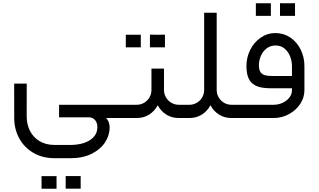

<svg xmlns="http://www.w3.org/2000/svg" viewBox="-20 -737 1990 1199"><path d="M740.1 -82.7H348.9V-4.4H537.4Q561.1 -3.3 574.9 14.4Q588.7 32.2 588.2 56.3Q588 94.9 563.7 119.9Q539.4 145 501.9 156.6Q464.4 168.1 420.9 168.1H321.1Q265.9 168.1 226.5 144Q187 119.9 166.9 79.6Q146.7 39.3 146.7 -9.1L146.9 -215H68.5L68.8 0.1Q68.8 68.3 99.3 125.5Q129.9 182.7 187.2 216.8Q244.6 250.9 321.1 250.9H420.9Q497.9 250.9 553.3 222.9Q608.7 194.9 636.9 150.5Q665.1 106.1 664.8 57.8Q663.5 20 642.4 0H740.1ZM333.1 441.7Q333.1 417.8 333.1 402.2Q333.1 386.1 333.1 362.7Q311.1 363.1 297.7 363.1Q284.4 363.1 269.2 363.1Q257.7 362.7 239.4 362.7Q239.4 386.1 239.4 402.2Q239.4 417.8 239.4 441.7Q259.1 441.7 271.5 441.7Q278 441.7 283.5 441.7Q292.7 441.7 302.8 441.7Q314.3 441.7 333.1 441.7ZM483.8 441.2Q483.8 417.8 483.8 402.2Q483.8 386.6 483.8 362.7Q461.8 362.7 448.2 362.7Q434.7 362.7 419.5 362.7Q408.5 362.7 390.1 362.7Q390.1 386.6 390.1 402.2Q390.1 417.8 390.1 441.2Q411.7 441.2 425.3 441.2Q438.8 441.2 453.1 441.2Q464.5 441.2 483.8 441.2Z M739.9 0H833.6Q877.4 0 911.4 -21.5Q945.3 -43 965.2 -79.7Q984.4 -43 1018.5 -21.5Q1052.5 0 1096.6 0H1117.6V-82.7H1096.6Q1071.6 -82.7 1050.3 -95.1Q1029 -107.5 1016.5 -128.8Q1004.1 -150.1 1004.1 -175.4V-308.5H925.8V-175.4Q925.8 -150.1 913.4 -128.8Q901 -107.5 879.8 -95.1Q858.7 -82.7 833.6 -82.7H739.9Q721.6 -73.7 714.7 -57.5Q707.9 -41.4 714.7 -25.2Q721.6 -9.1 739.9 0ZM859.3 -441.6Q859.3 -465.5 859.3 -481.2Q859.3 -496.8 859.3 -520.2Q837.3 -520.2 823.9 -520.2Q810.6 -520.2 795.4 -520.2Q783.9 -520.2 765.6 -520.2Q765.6 -496.8 765.6 -481.2Q765.6 -465.5 765.6 -441.6Q765.6 -441.6 783 -441.6Q800.5 -441.6 829 -441.6Q829 -441.6 859.3 -441.6ZM1010 -441.6Q1010 -465.5 1010 -481.2Q1010 -497.2 1010 -520.7Q988 -520.2 974.4 -520.2Q960.9 -520.2 945.7 -520.2Q934.7 -520.7 916.3 -520.7Q916.3 -497.2 916.3 -481.2Q916.3 -465.5 916.3 -441.6Q916.3 -441.6 933.5 -441.6Q950.8 -441.6 979.3 -441.6Q979.3 -441.6 1010 -441.6Z M1117.6 0H1162.9Q1206.5 0 1240.6 -21.5Q1274.6 -43 1294.3 -79.7Q1313.7 -43 1347.7 -21.5Q1381.6 0 1425.9 0H1447V-82.7H1425.9Q1400.4 -82.7 1379.2 -95.1Q1358.1 -107.5 1345.7 -128.8Q1333.2 -150.1 1333.2 -175.4V-657.4H1254.9V-175.4Q1254.9 -150.1 1242.5 -128.8Q1230.1 -107.5 1209 -95.1Q1188 -82.7 1162.9 -82.7H1117.6Q1099.4 -73.7 1092.5 -57.5Q1085.6 -41.4 1092.5 -25.2Q1099.4 -9.1 1117.6 0Z M1682.6 -262.3Q1650.7 -262.3 1632.5 -268Q1614.4 -273.8 1605.7 -288.1Q1596.9 -302.4 1596.9 -330.6Q1597.1 -360.6 1609.6 -388.9Q1622 -417.1 1645.5 -435Q1669.1 -452.9 1700 -452.9Q1734.7 -452.9 1757.8 -433.1Q1780.9 -413.2 1792 -383.8Q1803.2 -354.4 1803.2 -325.1V-262.3ZM1447.2 0H1688.9Q1739.9 0 1784.4 -24.2Q1828.8 -48.3 1854.9 -88.1Q1881 -127.8 1881 -173.1V-325.1Q1881 -379.9 1857.8 -427.1Q1834.6 -474.3 1793.1 -502.5Q1751.6 -530.6 1700 -530.6Q1649.6 -530.6 1607.9 -501.9Q1566.3 -473.3 1542.7 -425.9Q1519 -378.6 1519 -326.2Q1518.8 -277 1532.8 -246.6Q1546.7 -216.1 1579.3 -201Q1611.9 -185.9 1668 -185.9H1803.2V-173.1Q1803.2 -149.2 1787.4 -128.4Q1771.7 -107.7 1745.2 -95.2Q1718.8 -82.7 1688.9 -82.7H1447.2Q1428.9 -73.7 1422 -57.5Q1415.1 -41.4 1422 -25.2Q1428.9 -9.1 1447.2 0ZM1671.5 -638Q1671.5 -661.9 1671.5 -677.5Q1671.5 -693.1 1671.5 -716.6Q1649.5 -716.6 1636.2 -716.6Q1622.8 -716.6 1607.7 -716.6Q1596.2 -716.6 1577.8 -716.6Q1577.8 -693.1 1577.8 -677.5Q1577.8 -661.9 1577.8 -638Q1577.8 -638 1595.3 -638Q1612.7 -638 1641.2 -638Q1641.2 -638 1671.5 -638ZM1822.3 -638Q1822.3 -661.9 1822.3 -677.5Q1822.3 -693.6 1822.3 -717Q1800.2 -716.6 1786.7 -716.6Q1773.1 -716.6 1757.9 -716.6Q1746.9 -717 1728.5 -717Q1728.5 -693.6 1728.5 -677.5Q1728.5 -661.9 1728.5 -638Q1728.5 -638 1745.8 -638Q1763 -638 1791.5 -638Q1791.5 -638 1822.3 -638Z"/></svg>

Font: Arad-FD-VF Thin
Style: Regular
Weight: 100
Designer: Mohammad Darvishi
Version: Version 1.010;September 21, 2024;FontCreator 15.0.0.2992 64-